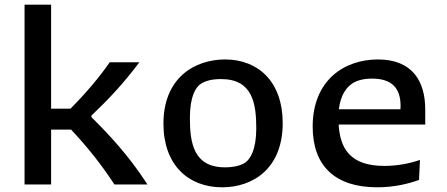

<svg xmlns="http://www.w3.org/2000/svg" viewBox="-20 -785 1900 817"><path d="M84.5 -765V0H197.5V-233.5H282.5C350.5 -161 409 -88.5 467 0H607.5C528 -123.5 440 -216.5 369 -286.5V-293C446 -366.5 507.5 -432.5 573 -520H447C404 -458.5 352 -395.5 280 -322.5H197.5V-765Z M925.5 12C1053 12 1183 -64.5 1183 -261.5C1183 -436.5 1079.5 -532 937.5 -532C810.5 -532 675.5 -456 675.5 -258.5C675.5 -84 780.5 12 925.5 12ZM788 -283C788 -374 812.5 -413.5 833.5 -427.5C854.5 -441.5 881.5 -448.5 921 -448.5C1055 -448.5 1070.5 -344 1070.5 -239C1070.5 -148 1045 -108.5 1024.5 -94C1004.5 -80.5 976.5 -73 937 -73C803.5 -73 788 -177.5 788 -283Z M1474.5 -426.5C1491.5 -439.5 1519.5 -450.5 1563 -450.5C1644.5 -450.5 1684.5 -413 1684.5 -334.5C1684.5 -329.5 1684.5 -324.5 1684 -320H1422C1429 -381.5 1455 -412 1474.5 -426.5ZM1310.5 -246C1310.5 -79.5 1405.5 12 1585 12C1661 12 1722.5 -4.5 1763 -19.5L1767 -104.5C1728 -91 1675.5 -79 1616 -79C1469 -79 1427.5 -153.5 1421 -255H1789.5V-318.5C1789.5 -441 1733.5 -532 1588 -532C1446.5 -532 1310.5 -445 1310.5 -246Z"/></svg>

Font: Monaspace Argon Medium
Style: Regular
Weight: 500
Designer: Riley Cran & the Lettermatic Team
Foundry: Lettermatic
Version: Version 1.000 (Monaspace Argon)